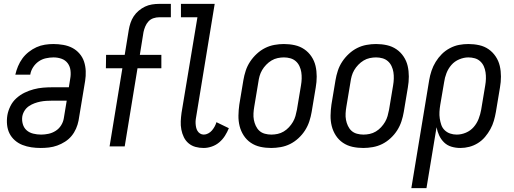

<svg xmlns="http://www.w3.org/2000/svg" viewBox="-20 -755 2652 990"><path d="M190 8Q165 8 141.5 4.5Q118 1 96 -7.5Q74 -16 56.5 -31.5Q39 -47 29 -67Q19 -87 16.5 -111.5Q14 -136 18 -161Q22 -184 33.5 -207.5Q45 -231 64.5 -248.5Q84 -266 106.5 -277Q129 -288 153.5 -294.5Q178 -301 202 -303Q226 -305 250 -305H335L342 -349Q346 -370 343.5 -391.5Q341 -413 329 -429Q317 -445 297.5 -452Q278 -459 256 -459Q237 -459 216.5 -454.5Q196 -450 179 -438Q162 -426 150.5 -408Q139 -390 136 -370H59Q64 -392 73 -413.5Q82 -435 95.5 -453.5Q109 -472 128 -487Q147 -502 168 -511.5Q189 -521 211.5 -524.5Q234 -528 255 -528Q281 -528 306.5 -523.5Q332 -519 353 -508Q374 -497 390 -478.5Q406 -460 413.5 -437Q421 -414 422 -388.5Q423 -363 419 -338L385 -133Q381 -112 372 -91.5Q363 -71 349 -54Q335 -37 315.5 -24.5Q296 -12 275 -4.5Q254 3 232.5 5.5Q211 8 190 8ZM192 -61Q210 -61 229.5 -65Q249 -69 266.5 -80Q284 -91 295 -108.5Q306 -126 309 -145L324 -236H250Q235 -236 219 -235Q203 -234 188 -231Q173 -228 158 -222.5Q143 -217 129.5 -208Q116 -199 107 -185Q98 -171 95 -155Q92 -135 97.5 -115.5Q103 -96 117 -83.5Q131 -71 151 -66Q171 -61 192 -61Z M545 0 611 -403H526L527 -472H623L644 -601Q647 -619 653 -637Q659 -655 669.5 -671Q680 -687 695.5 -700Q711 -713 728 -721Q745 -729 763.5 -732Q782 -735 800 -735H861V-666H801Q786 -666 771 -661Q756 -656 745.5 -644.5Q735 -633 729 -618.5Q723 -604 720 -590L701 -472H812V-403H689L623 0Z M1030 8Q1008 8 988 2.5Q968 -3 952.5 -16Q937 -29 928 -47.5Q919 -66 915 -87Q911 -108 912 -129.5Q913 -151 916 -173L998 -666H913V-735H1087L993 -162Q991 -151 989.5 -140.5Q988 -130 988.5 -119.5Q989 -109 991 -99Q993 -89 998 -80.5Q1003 -72 1011.5 -66.5Q1020 -61 1031 -61Q1042 -61 1053.5 -67Q1065 -73 1073 -82.5Q1081 -92 1087 -103Q1093 -114 1096 -125L1160 -94Q1152 -74 1140 -55Q1128 -36 1111 -21.5Q1094 -7 1072.5 0.5Q1051 8 1030 8Z M1378 8Q1349 8 1322 2Q1295 -4 1273 -19Q1251 -34 1236.5 -56.5Q1222 -79 1215.5 -105Q1209 -131 1209.5 -159.5Q1210 -188 1214 -216L1235 -342Q1239 -366 1247 -390.5Q1255 -415 1269.5 -437Q1284 -459 1304 -477.5Q1324 -496 1347 -507.5Q1370 -519 1395 -523.5Q1420 -528 1444 -528Q1473 -528 1500 -522Q1527 -516 1549 -501Q1571 -486 1586 -463.5Q1601 -441 1607 -415Q1613 -389 1613 -360.5Q1613 -332 1608 -304L1587 -178Q1583 -154 1575 -129.5Q1567 -105 1553 -83Q1539 -61 1519 -42.5Q1499 -24 1476 -12.5Q1453 -1 1427.5 3.5Q1402 8 1378 8ZM1379 -61Q1395 -61 1411.5 -64.5Q1428 -68 1443 -77Q1458 -86 1470 -99Q1482 -112 1490.5 -126.5Q1499 -141 1503.5 -157Q1508 -173 1511 -189L1532 -315Q1535 -332 1535.5 -349.5Q1536 -367 1533.5 -383Q1531 -399 1524 -414Q1517 -429 1505 -439.5Q1493 -450 1477 -454.5Q1461 -459 1444 -459Q1428 -459 1411.5 -455.5Q1395 -452 1380 -443Q1365 -434 1352.5 -421Q1340 -408 1331.5 -393.5Q1323 -379 1318.5 -363Q1314 -347 1312 -331L1291 -205Q1288 -188 1287 -170.5Q1286 -153 1289 -137Q1292 -121 1299 -106Q1306 -91 1317.5 -80.5Q1329 -70 1345.5 -65.5Q1362 -61 1379 -61Z M1853 8Q1824 8 1797 2Q1770 -4 1748 -19Q1726 -34 1711.5 -56.5Q1697 -79 1690.5 -105Q1684 -131 1684.5 -159.5Q1685 -188 1689 -216L1710 -342Q1714 -366 1722 -390.5Q1730 -415 1744.5 -437Q1759 -459 1779 -477.5Q1799 -496 1822 -507.5Q1845 -519 1870 -523.5Q1895 -528 1919 -528Q1948 -528 1975 -522Q2002 -516 2024 -501Q2046 -486 2061 -463.5Q2076 -441 2082 -415Q2088 -389 2088 -360.5Q2088 -332 2083 -304L2062 -178Q2058 -154 2050 -129.5Q2042 -105 2028 -83Q2014 -61 1994 -42.5Q1974 -24 1951 -12.5Q1928 -1 1902.5 3.5Q1877 8 1853 8ZM1854 -61Q1870 -61 1886.5 -64.5Q1903 -68 1918 -77Q1933 -86 1945 -99Q1957 -112 1965.5 -126.5Q1974 -141 1978.5 -157Q1983 -173 1986 -189L2007 -315Q2010 -332 2010.5 -349.5Q2011 -367 2008.5 -383Q2006 -399 1999 -414Q1992 -429 1980 -439.5Q1968 -450 1952 -454.5Q1936 -459 1919 -459Q1903 -459 1886.5 -455.5Q1870 -452 1855 -443Q1840 -434 1827.5 -421Q1815 -408 1806.5 -393.5Q1798 -379 1793.5 -363Q1789 -347 1787 -331L1766 -205Q1763 -188 1762 -170.5Q1761 -153 1764 -137Q1767 -121 1774 -106Q1781 -91 1792.5 -80.5Q1804 -70 1820.5 -65.5Q1837 -61 1854 -61Z M2101 215 2193 -342Q2197 -366 2205 -390Q2213 -414 2226.5 -436Q2240 -458 2258 -476Q2276 -494 2299.5 -506.5Q2323 -519 2347 -523.5Q2371 -528 2395 -528Q2424 -528 2451 -522Q2478 -516 2499.5 -501Q2521 -486 2536 -463.5Q2551 -441 2557 -415Q2563 -389 2563 -360.5Q2563 -332 2558 -304L2537 -178Q2533 -155 2526.5 -132.5Q2520 -110 2508.5 -89Q2497 -68 2481 -49Q2465 -30 2444 -17Q2423 -4 2400 2Q2377 8 2354 8Q2330 8 2308 1.5Q2286 -5 2270 -20.5Q2254 -36 2244.5 -56.5Q2235 -77 2231 -99L2179 215ZM2335 -61Q2359 -61 2382.5 -71Q2406 -81 2422.5 -100Q2439 -119 2448 -142.5Q2457 -166 2461 -189L2482 -315Q2485 -332 2485.5 -349Q2486 -366 2483.5 -382.5Q2481 -399 2474.5 -413.5Q2468 -428 2456 -439Q2444 -450 2428 -454.5Q2412 -459 2395 -459Q2372 -459 2348 -449Q2324 -439 2307.5 -420Q2291 -401 2282 -377.5Q2273 -354 2270 -331L2250 -214Q2247 -196 2246 -178.5Q2245 -161 2247.5 -144Q2250 -127 2255.5 -111Q2261 -95 2273 -83.5Q2285 -72 2301 -66.5Q2317 -61 2335 -61Z"/></svg>

Font: Iosevka QP
Style: Italic
Weight: 400
Italic angle: -9°
Designer: Belleve Invis
Foundry: Belleve Invis
Version: Version 20.0.0; ttfautohint (v1.8.4)